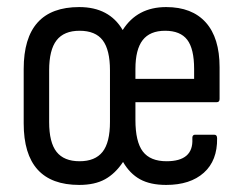

<svg xmlns="http://www.w3.org/2000/svg" viewBox="-20 -515 686 543"><path d="M204 8Q47 8 47 -166V-320Q47 -495 204 -495Q289 -495 327 -430Q368 -495 450 -495Q523 -495 562 -451.5Q601 -408 601 -325V-235Q601 -226 593 -226H363V-176Q363 -114 384 -86.5Q405 -59 451 -59Q527 -59 524 -122Q523 -134 532 -134H586Q594 -134 594 -124Q595 -61 556.5 -26.5Q518 8 450 8Q405 8 376 -8Q347 -24 328 -57Q306 -24 277 -8Q248 8 204 8ZM205 -59Q249 -59 270 -85.5Q291 -112 291 -170V-316Q291 -374 270.5 -401Q250 -428 205 -428Q161 -428 140 -401Q119 -374 119 -316V-170Q119 -112 140 -85.5Q161 -59 205 -59ZM363 -292H529V-320Q529 -377 509.5 -402.5Q490 -428 447 -428Q404 -428 383.5 -401.5Q363 -375 363 -320Z"/></svg>

Font: Sofia Sans Cond
Style: Regular
Weight: 400
Width: 3
Designer: Botio Nikoltchev, Ani Petrova
Foundry: lettersoup
Version: Version 4.100; ttfautohint (v1.8.3)